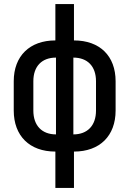

<svg xmlns="http://www.w3.org/2000/svg" viewBox="-20 -750 640 950"><path d="M346 180V0C474 0 552 -78 552 -203V-348C552 -473 474 -550 346 -550V-730H254V-550C127 -550 48 -473 48 -348V-203C48 -78 126 0 254 0V180ZM257 -85C187 -85 145 -129 145 -203V-348C145 -422 187 -465 257 -465ZM343 -465C413 -465 455 -422 455 -348V-203C455 -129 413 -85 343 -85Z"/></svg>

Font: Tekne LDO SemiBold
Style: Regular
Weight: 600
Monospace: yes
Designer: Alessio Laiso, Mario Rullo, Paolo Rosset
Foundry: Alessio Laiso
Version: Version 1.000;hotconv 1.0.109;makeotfexe 2.5.65596